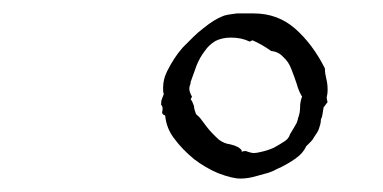

<svg xmlns="http://www.w3.org/2000/svg" viewBox="-20 -658 570 286"><path d="M338 -392Q326 -392 305 -400Q286 -408 269 -421Q251 -436 240 -451Q228 -466 226 -486Q220 -488 222 -493Q223 -499 220 -502Q220 -508 221 -510L224 -518Q223 -520 223 -523Q223 -526 223 -528Q223 -540 229 -552Q234 -562 239.5 -570.5Q245 -579 252 -587Q260 -595 267.5 -602.5Q275 -610 283 -616Q299 -629 312 -634Q316 -636 333 -638H358Q394 -638 420 -615Q446 -592 464 -556Q464 -552 464.5 -548.5Q465 -545 466 -541Q467 -537 467.5 -533Q468 -529 468 -524Q468 -518 467 -515Q466 -512 468 -506L462 -498Q461 -493 460.5 -488.5Q460 -484 458 -480Q458 -476 457 -472.5Q456 -469 455 -466Q454 -463 452 -460Q450 -457 448 -454Q446 -450 443 -447Q440 -444 436 -440Q431 -429 419 -421Q406 -412 392 -406Q385 -402 377.5 -400Q370 -398 363 -396Q350 -392 338 -392ZM358 -430Q360 -430 363 -430.5Q366 -431 370 -432Q379 -434 388 -438Q397 -443 403 -447Q410 -451 412 -458L418 -468Q419 -470 420 -471.5Q421 -473 422 -475Q424 -481 424 -482Q427 -490 427 -498Q427 -507 430 -514Q425 -522 422 -533Q420 -539 418 -544.5Q416 -550 414 -555Q410 -566 402 -573Q395 -581 384 -582Q377 -587 370 -591Q363 -595 356 -598L352 -596Q340 -602 324 -602Q311 -602 301 -597Q291 -591 285 -582Q278 -573 273 -561L264 -536Q264 -533 263 -531Q262 -529 262 -526Q262 -521 266 -514L264 -510Q266 -508 267 -505Q268 -502 269 -500Q269 -497 270 -494Q271 -491 272 -488Q277 -484 280.5 -479Q284 -474 288 -469Q295 -460 306 -450Q314 -444 323 -443Q336 -440 340 -434V-432Q346 -434 349 -432Q355 -430 358 -430Z"/></svg>

Font: Estonia
Style: Regular
Weight: 400
Designer: Robert E. Leuschke
Foundry: Robert E. Leuschke
Version: Version 1.014; ttfautohint (v1.8.3)